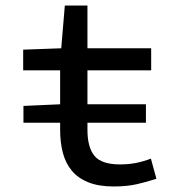

<svg xmlns="http://www.w3.org/2000/svg" viewBox="-20 -664 640 696"><path d="M65 -219V-280L198 -286V-409H64V-484L202 -489L215 -644H297V-489H528V-409H297V-286H509V-219H297V-193Q297 -130 322.5 -99Q348 -68 415 -68Q447 -68 474 -73.5Q501 -79 527 -89L547 -16Q514 -5 477 3.5Q440 12 392 12Q338 12 300.5 -3Q263 -18 240.5 -45Q218 -72 208 -109.5Q198 -147 198 -193V-219Z"/></svg>

Font: Source Code Pro Medium
Style: Regular
Weight: 500
Monospace: yes
Designer: Paul D. Hunt, Teo Tuominen
Foundry: Adobe Systems Incorporated
Version: Version 2.030;PS 1.000;hotconv 16.6.51;makeotf.lib2.5.65220